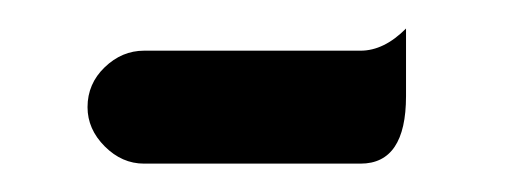

<svg xmlns="http://www.w3.org/2000/svg" viewBox="-20 -613 358 136"><path d="M42 -537.1Q42 -553.7 54.2 -565.4Q66.4 -577.1 82 -577.1H235.4Q252 -577.1 267.6 -592.8Q267.6 -577.1 267.6 -544.9Q267.6 -497.1 235.4 -497.1H82Q66.4 -497.1 54.2 -509.3Q42 -521.5 42 -537.1Z"/></svg>

Font: YuPearl-Regular
Style: Regular
Weight: 400
Designer: Max Yao
Foundry: Max-Everyday
Version: Version 1.011; ttfautohint (v1.8.3)